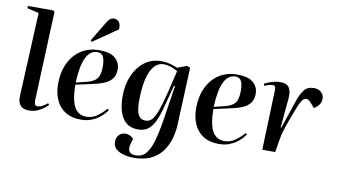

<svg xmlns="http://www.w3.org/2000/svg" viewBox="-93 -1008 2561 1459"><g transform="rotate(10 1187.0 -278.0)"><path d="M106 -728 15 -750 17 -767H213L223 -757L195 -70Q195 -48 200.5 -38Q206 -28 220 -28Q252 -28 296 -66L306 -54Q295 -42 274 -26Q253 -10 224.5 2Q196 14 163 14Q126 14 106.5 0Q87 -14 80.5 -37Q74 -60 76 -88Z M610 -530Q695 -530 733.5 -496Q772 -462 772 -411Q772 -368 753.5 -342Q735 -316 705.5 -301Q676 -286 642.5 -278Q609 -270 579 -263L475 -240Q477 -117 508 -66Q539 -15 598 -15Q642 -15 678 -39Q714 -63 749 -103L760 -93Q752 -82 736.5 -64.5Q721 -47 696.5 -29Q672 -11 638.5 1.5Q605 14 562 14Q490 14 442 -16Q394 -46 369.5 -100Q345 -154 345 -224Q345 -314 377.5 -383Q410 -452 469.5 -491Q529 -530 610 -530ZM657 -414Q657 -459 644.5 -486Q632 -513 598 -513Q485 -513 475 -257L561 -278Q610 -290 633.5 -317.5Q657 -345 657 -414ZM627 -751Q637 -767 649.5 -776.5Q662 -786 680 -786Q703 -786 717.5 -767.5Q732 -749 729 -712L541 -582L532 -593Z M1223 -361 1215 -362 1172 -200Q1154 -130 1133 -83Q1112 -36 1081 -12Q1050 12 1002 12Q945 12 910 -18Q875 -48 859.5 -99.5Q844 -151 844 -215Q844 -305 874.5 -376Q905 -447 960 -488.5Q1015 -530 1090 -530Q1149 -530 1214 -501L1287 -529L1312 -518L1293 -75Q1291 -23 1276 30.5Q1261 84 1229 129.5Q1197 175 1142 202.5Q1087 230 1004 230Q973 230 936 221.5Q899 213 873 192Q847 171 847 134Q847 102 866.5 81Q886 60 917 60Q936 60 951.5 68Q967 76 979 90L970 118Q955 166 968.5 187.5Q982 209 1019 209Q1067 209 1096.5 175.5Q1126 142 1145.5 76Q1165 10 1181 -89ZM1048 -64Q1076 -64 1096.5 -85.5Q1117 -107 1136.5 -161.5Q1156 -216 1180 -313L1219 -476Q1162 -510 1110 -510Q1049 -510 1012.5 -436Q976 -362 974 -217Q972 -135 989.5 -99.5Q1007 -64 1048 -64Z M1675 -530Q1760 -530 1798.5 -496Q1837 -462 1837 -411Q1837 -368 1818.5 -342Q1800 -316 1770.5 -301Q1741 -286 1707.5 -278Q1674 -270 1644 -263L1540 -240Q1542 -117 1573 -66Q1604 -15 1663 -15Q1707 -15 1743 -39Q1779 -63 1814 -103L1825 -93Q1817 -82 1801.5 -64.5Q1786 -47 1761.5 -29Q1737 -11 1703.5 1.5Q1670 14 1627 14Q1555 14 1507 -16Q1459 -46 1434.5 -100Q1410 -154 1410 -224Q1410 -314 1442.5 -383Q1475 -452 1534.5 -491Q1594 -530 1675 -530ZM1722 -414Q1722 -459 1709.5 -486Q1697 -513 1663 -513Q1550 -513 1540 -257L1626 -278Q1675 -290 1698.5 -317.5Q1722 -345 1722 -414Z M1976 -459Q1977 -478 1972.5 -488Q1968 -498 1952 -498Q1943 -498 1928.5 -494.5Q1914 -491 1891 -481L1884 -496Q1906 -508 1941 -519Q1976 -530 2009 -530Q2057 -530 2075.5 -501Q2094 -472 2089 -420L2068 -190H2073L2144 -400Q2166 -467 2192 -498.5Q2218 -530 2265 -530Q2301 -530 2322.5 -510.5Q2344 -491 2344 -460Q2344 -433 2329 -413.5Q2314 -394 2291 -380L2262 -414Q2241 -439 2224 -439Q2215 -439 2205 -433Q2195 -427 2183 -406.5Q2171 -386 2155 -343Q2133 -287 2119 -248Q2105 -209 2096 -181Q2087 -153 2082 -129.5Q2077 -106 2073 -81L2060 0H1960Z"/></g></svg>

Font: Literata 72pt SemiBold
Style: Italic
Weight: 600
Italic angle: -2°
Designer: Latin by Veronika Burian and Jose Scaglione. Greek by Irene Vlachou. Cyrillic by Vera Evstafieva
Foundry: TypeTogether
Version: Version 3.002